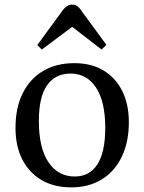

<svg xmlns="http://www.w3.org/2000/svg" viewBox="-20 -796 624 830"><path d="M288 14Q214 14 160 -17.5Q106 -49 76.5 -106.5Q47 -164 47 -243Q47 -330 78 -392.5Q109 -455 166 -489Q223 -523 302 -523Q374 -523 426.5 -492Q479 -461 508 -403.5Q537 -346 537 -268Q537 -182 506.5 -118.5Q476 -55 420 -20.5Q364 14 288 14ZM303 -33Q367 -33 401 -85.5Q435 -138 435 -244Q435 -357 395 -417.5Q355 -478 285 -478Q219 -478 183.5 -427.5Q148 -377 148 -273Q148 -155 190 -94Q232 -33 303 -33ZM161 -582 141 -601 253 -754Q270 -776 292 -776Q303 -776 312 -771Q321 -766 333 -748L440 -602L419 -582L292 -680Z"/></svg>

Font: Literata 36pt
Style: Regular
Weight: 400
Designer: Latin by Veronika Burian and Jose Scaglione. Greek by Irene Vlachou. Cyrillic by Vera Evstafieva.
Foundry: TypeTogether
Version: Version 3.002